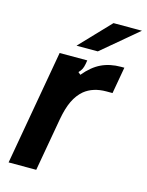

<svg xmlns="http://www.w3.org/2000/svg" viewBox="-115 -835 695 906"><g transform="rotate(15 232.0 -381.5)"><path d="M17 0 116 -561H251L248 -543Q245 -527 240 -517Q235 -507 225 -497L237 -487Q275 -533 317 -553Q359 -573 413 -573H429L406 -443H376Q311 -443 269 -409Q242 -386 225 -350.5Q208 -315 198 -260L152 0ZM288 -615H184L325 -763H464Z"/></g></svg>

Font: Open Sauce Sans
Style: Bold Italic
Weight: 700
Italic angle: -10°
Designer: Alfredo Marco Pradil
Foundry: Creative Sauce Fz LLC
Version: Version 1.477